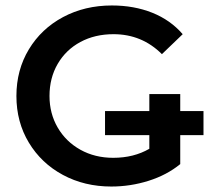

<svg xmlns="http://www.w3.org/2000/svg" viewBox="-20 -673 784 702"><path d="M526 -329H639V-73Q590 -33 523.5 -12Q457 9 387 9Q289 9 210 -33.5Q131 -76 85.5 -151.5Q40 -227 40 -322Q40 -417 85.5 -492.5Q131 -568 210.5 -610.5Q290 -653 389 -653Q470 -653 536.5 -626.5Q603 -600 648 -548L572 -475Q499 -548 395 -548Q327 -548 274 -519.5Q221 -491 191 -439.5Q161 -388 161 -322Q161 -258 191 -206.5Q221 -155 274 -125.5Q327 -96 394 -96Q469 -96 526 -129ZM364 -267H724V-179H364Z"/></svg>

Font: Montserrat Ace
Style: Bold
Weight: 600
Designer: Julieta Ulanovsky
Foundry: Julieta Ulanovsky
Version: Version 1